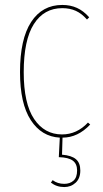

<svg xmlns="http://www.w3.org/2000/svg" viewBox="-20 -548 417 777"><path d="M233 9 231 78Q269 81 287 96Q305 111 305 142Q305 174 286 191.5Q267 209 240 209Q209 209 186 191L193 181Q213 196 240 196Q263 196 277.5 183Q292 170 292 142Q292 115 274.5 102Q257 89 218 88L222 9Q148 5 104.5 -62Q61 -129 61 -256Q61 -390 106 -459Q151 -528 232 -528Q265 -528 291.5 -516Q318 -504 341 -478L332 -469Q311 -493 287 -504Q263 -515 232 -515Q158 -515 117 -450.5Q76 -386 76 -256Q76 -129 118 -66.5Q160 -4 231 -4Q291 -4 336 -52L345 -44Q295 9 233 9Z"/></svg>

Font: Fira Sans Compressed Hair
Style: Regular
Weight: 100
Width: 1
Designer: bBox Type GmbH & Carrois Corporate GbR & Edenspiekermann AG
Foundry: bBox Type GmbH & Carrois Corporate GbR & Edenspiekermann AG
Version: Version 4.301